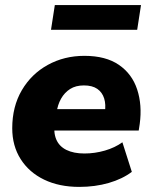

<svg xmlns="http://www.w3.org/2000/svg" viewBox="-20 -722 596 753"><path d="M291 11Q212 11 153 -17.5Q94 -46 61 -98Q28 -150 28 -219Q28 -304 65.5 -368Q103 -432 167.5 -467.5Q232 -503 311 -503Q395 -503 446.5 -467.5Q498 -432 518 -371Q538 -310 528 -236L524 -210H173L185 -294H407L391 -281Q396 -312 388.5 -336Q381 -360 361.5 -373.5Q342 -387 309 -387Q277 -387 255 -373Q233 -359 219.5 -335Q206 -311 202 -281L195 -242Q189 -203 200.5 -175.5Q212 -148 240.5 -134Q269 -120 311 -120Q352 -120 391.5 -131.5Q431 -143 460 -164L497 -48Q460 -20 406.5 -4.5Q353 11 291 11ZM180 -605 195 -702H533L518 -605Z"/></svg>

Font: Nunito Sans 12pt ExtraLight 12pt Black
Style: Italic
Weight: 900
Italic angle: -9°
Version: Version 3.101;gftools[0.9.27]